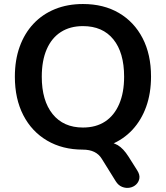

<svg xmlns="http://www.w3.org/2000/svg" viewBox="-20 -735 825 956"><path d="M663 113Q677 135 674 153Q671 171 658 183.5Q645 196 626 199.5Q607 203 588 195.5Q569 188 556 167L487 56Q473 33 449.5 21.5Q426 10 392 10L491 -29Q538 -29 566 -12.5Q594 4 620 45ZM393 10Q291 10 214.5 -35Q138 -80 96 -161.5Q54 -243 54 -353Q54 -436 78 -502.5Q102 -569 146.5 -616.5Q191 -664 253.5 -689.5Q316 -715 393 -715Q496 -715 572 -670.5Q648 -626 690 -545Q732 -464 732 -354Q732 -271 708 -204Q684 -137 639.5 -89Q595 -41 532.5 -15.5Q470 10 393 10ZM393 -100Q458 -100 503.5 -130Q549 -160 573.5 -217Q598 -274 598 -353Q598 -473 544.5 -539Q491 -605 393 -605Q329 -605 283 -575.5Q237 -546 212.5 -489.5Q188 -433 188 -353Q188 -234 242 -167Q296 -100 393 -100Z"/></svg>

Font: Nunito
Style: Bold
Weight: 700
Designer: Vernon Adams
Foundry: Vernon Adams
Version: Version 3.602